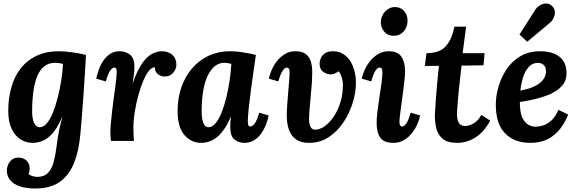

<svg xmlns="http://www.w3.org/2000/svg" viewBox="-20 -803 3288 1094"><path d="M182 271Q145 271 115 264.5Q85 258 63.5 245Q42 232 30.5 212.5Q19 193 19 168Q19 153 26 136Q33 119 47.5 107Q62 95 86 95Q113 95 131 112Q149 129 149 158Q149 174 143 188Q148 195 164 200Q180 205 191 205Q231 205 253 182.5Q275 160 285.5 121Q296 82 302 33Q309 -20 316.5 -59Q324 -98 336 -138H335Q316 -94 296 -65Q276 -36 254.5 -19.5Q233 -3 210.5 4Q188 11 165 11Q129 11 97.5 -8.5Q66 -28 46.5 -68.5Q27 -109 27 -171Q27 -240 43.5 -301.5Q60 -363 95.5 -410Q131 -457 186 -484Q241 -511 317 -511Q345 -511 387.5 -505.5Q430 -500 470 -490Q468 -454 464.5 -396.5Q461 -339 456.5 -273Q452 -207 447 -145.5Q442 -84 438 -40Q430 54 402.5 124Q375 194 321.5 232.5Q268 271 182 271ZM206 -78Q228 -78 247 -100.5Q266 -123 281.5 -161.5Q297 -200 309 -247.5Q321 -295 329 -344.5Q337 -394 339 -439Q333 -441 319.5 -443Q306 -445 293 -445Q259 -445 234 -426.5Q209 -408 193.5 -372Q178 -336 170.5 -284.5Q163 -233 163 -166Q163 -139 168.5 -119Q174 -99 184 -88.5Q194 -78 206 -78Z M612 0Q610 -21 609.5 -29.5Q609 -38 609 -48Q609 -69 611.5 -98.5Q614 -128 618 -162Q622 -196 626 -229Q631 -265 635.5 -297.5Q640 -330 642.5 -355Q645 -380 645 -392Q645 -409 640.5 -413.5Q636 -418 631 -418Q620 -418 608 -401Q596 -384 583 -339L528 -355Q533 -376 542 -403Q551 -430 567 -454.5Q583 -479 606 -495Q629 -511 662 -511Q694 -511 720 -492Q746 -473 746 -420Q746 -404 743.5 -382Q741 -360 736 -331H737Q764 -407 792.5 -445.5Q821 -484 849 -497.5Q877 -511 901 -511Q939 -511 962 -490.5Q985 -470 985 -435Q985 -409 966.5 -388Q948 -367 918 -367Q896 -367 879 -381Q862 -395 863 -419Q846 -421 828.5 -399.5Q811 -378 795.5 -340.5Q780 -303 767.5 -257Q755 -211 747.5 -163Q740 -115 740 -72Q740 -59 741 -35.5Q742 -12 743 0Z M1294 -511Q1322 -511 1359.5 -505.5Q1397 -500 1438 -490Q1433 -453 1425 -399Q1417 -345 1409.5 -288.5Q1402 -232 1397 -184.5Q1392 -137 1392 -111Q1392 -93 1396.5 -87.5Q1401 -82 1406 -82Q1418 -82 1431 -99Q1444 -116 1457 -161L1511 -145Q1507 -124 1497 -97Q1487 -70 1470.5 -45.5Q1454 -21 1429.5 -5Q1405 11 1372 11Q1340 11 1316 -8Q1292 -27 1292 -80Q1292 -93 1293 -109Q1294 -125 1296 -138H1295Q1277 -95 1256.5 -66Q1236 -37 1214.5 -20Q1193 -3 1170.5 4Q1148 11 1125 11Q1070 11 1031 -33.5Q992 -78 992 -171Q992 -240 1012 -301Q1032 -362 1071 -409.5Q1110 -457 1166 -484Q1222 -511 1294 -511ZM1257 -445Q1229 -445 1205.5 -427Q1182 -409 1164.5 -374Q1147 -339 1138 -287Q1129 -235 1129 -166Q1129 -125 1139 -101.5Q1149 -78 1167 -78Q1189 -78 1208 -100.5Q1227 -123 1242.5 -161.5Q1258 -200 1269.5 -247.5Q1281 -295 1288.5 -344.5Q1296 -394 1298 -439Q1293 -441 1280.5 -443Q1268 -445 1257 -445Z M1877 -511Q1909 -511 1933.5 -496.5Q1958 -482 1974.5 -457Q1991 -432 1999.5 -399Q2008 -366 2008 -329Q2008 -277 1990 -218Q1972 -159 1937.5 -107Q1903 -55 1853.5 -22Q1804 11 1741 11Q1696 11 1668 -8Q1640 -27 1627 -62Q1614 -97 1614 -145Q1614 -171 1616.5 -205.5Q1619 -240 1622 -276Q1625 -312 1627.5 -343Q1630 -374 1630 -392Q1630 -409 1624.5 -413.5Q1619 -418 1614 -418Q1603 -418 1591 -401Q1579 -384 1566 -339L1512 -355Q1516 -376 1527.5 -403Q1539 -430 1558 -454.5Q1577 -479 1603 -495Q1629 -511 1663 -511Q1702 -511 1722.5 -495Q1743 -479 1751 -453Q1759 -427 1759 -395Q1759 -363 1756.5 -325Q1754 -287 1750 -248.5Q1746 -210 1743.5 -177Q1741 -144 1741 -121Q1741 -111 1743.5 -97.5Q1746 -84 1753.5 -74Q1761 -64 1777 -64Q1804 -65 1831.5 -85Q1859 -105 1882.5 -140Q1906 -175 1920 -221.5Q1934 -268 1934 -320Q1934 -331 1932 -342.5Q1930 -354 1926.5 -364.5Q1923 -375 1918.5 -383.5Q1914 -392 1909 -397Q1900 -390 1888.5 -384.5Q1877 -379 1863 -379Q1843 -379 1822 -393.5Q1801 -408 1801 -441Q1801 -455 1808 -471.5Q1815 -488 1832 -499.5Q1849 -511 1877 -511Z M2195 -511Q2247 -511 2267.5 -479.5Q2288 -448 2288 -395Q2288 -371 2283 -330Q2278 -289 2272 -244Q2266 -199 2261 -162Q2256 -125 2256 -108Q2256 -92 2261 -87Q2266 -82 2271 -82Q2283 -82 2295 -99Q2307 -116 2320 -161L2374 -145Q2370 -124 2358.5 -97Q2347 -70 2328 -45.5Q2309 -21 2282.5 -5Q2256 11 2222 11Q2167 11 2146.5 -19Q2126 -49 2126 -102Q2126 -131 2131 -171Q2136 -211 2142.5 -253Q2149 -295 2154 -331.5Q2159 -368 2159 -392Q2159 -409 2154 -413.5Q2149 -418 2143 -418Q2132 -418 2120 -401Q2108 -384 2095 -339L2041 -355Q2045 -376 2057 -403Q2069 -430 2088.5 -454.5Q2108 -479 2134.5 -495Q2161 -511 2195 -511ZM2230 -763Q2263 -763 2283.5 -739Q2304 -715 2302 -680Q2301 -646 2279 -622.5Q2257 -599 2224 -599Q2190 -599 2169.5 -622.5Q2149 -646 2150 -680Q2152 -715 2176 -739Q2200 -763 2230 -763Z M2636 -651 2616 -500H2741L2735 -431L2610 -429Q2606 -393 2601 -351.5Q2596 -310 2592.5 -270.5Q2589 -231 2586.5 -199.5Q2584 -168 2584 -151Q2584 -138 2587 -122.5Q2590 -107 2600 -96Q2610 -85 2632 -85Q2640 -85 2655.5 -89.5Q2671 -94 2689 -107Q2707 -120 2722 -148L2773 -116Q2739 -52 2690 -20.5Q2641 11 2585 11Q2530 11 2502.5 -12Q2475 -35 2466 -72.5Q2457 -110 2458 -151Q2460 -185 2463 -231.5Q2466 -278 2471 -329.5Q2476 -381 2481 -428L2401 -427L2410 -500Q2484 -500 2519.5 -539Q2555 -578 2569 -651Z M3058 -511Q3102 -511 3136 -498Q3170 -485 3189 -457Q3208 -429 3208 -385Q3208 -344 3183.5 -315.5Q3159 -287 3119.5 -269Q3080 -251 3033 -239.5Q2986 -228 2942 -222Q2942 -165 2955.5 -134.5Q2969 -104 2990 -92.5Q3011 -81 3032 -81Q3049 -81 3072.5 -87.5Q3096 -94 3120 -115Q3144 -136 3162 -177L3218 -150Q3190 -85 3155 -50Q3120 -15 3082 -2Q3044 11 3005 11Q2913 12 2859 -42Q2805 -96 2805 -207Q2805 -255 2820 -308Q2835 -361 2865.5 -407Q2896 -453 2944 -482Q2992 -511 3058 -511ZM3047 -445Q3013 -445 2992 -421Q2971 -397 2960 -360.5Q2949 -324 2945 -287Q2999 -297 3031 -314Q3063 -331 3077.5 -353Q3092 -375 3091 -399Q3090 -424 3076 -434.5Q3062 -445 3047 -445ZM2984 -565 2940 -606 3029 -746Q3040 -763 3057 -773Q3074 -783 3092 -783Q3110 -783 3124 -770Q3140 -756 3141.5 -737.5Q3143 -719 3134.5 -701Q3126 -683 3111 -671Z"/></svg>

Font: Lora Italic
Style: Italic
Weight: 400
Italic angle: -3°
Designer: Olga Karpushina, Alexei Vanyashin (Cyrillic)
Foundry: Cyreal
Version: Version 2.210; ttfautohint (v1.8.1.43-b0c9)